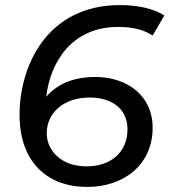

<svg xmlns="http://www.w3.org/2000/svg" viewBox="-20 -728 667 756"><path d="M445 -622C497 -622 544 -613 581 -588L627 -667C584 -695 520 -708 452 -708C167 -708 57 -471 57 -276C57 -89 167 8 323 8C471 8 581 -82 581 -225C581 -354 478 -425 355 -425C280 -425 210 -403 162 -347C178 -485 264 -622 445 -622ZM333 -344C421 -344 482 -299 482 -219C482 -128 416 -73 321 -73C218 -73 164 -138 164 -203C164 -284 231 -344 333 -344Z"/></svg>

Font: AWKNG-Font Medium
Style: Italic
Weight: 500
Italic angle: -11.3°
Designer: Awakening Church
Foundry: Awakening Church
Version: Version 1.700;PS 001.700;hotconv 1.0.88;makeotf.lib2.5.64775